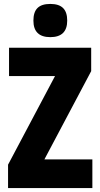

<svg xmlns="http://www.w3.org/2000/svg" viewBox="-20 -957 511 977"><path d="M236 -937C176 -937 150 -909 150 -852C150 -796 179 -768 236 -768C293 -768 322 -796 322 -852C322 -908 296 -937 236 -937ZM450 0V-146H206L444 -595V-714H26V-570H260L21 -119V0Z"/></svg>

Font: Noto Sans Myanmar UI ExtraCondensed Black
Style: Regular
Weight: 900
Width: 2
Designer: Monotype Design Team
Foundry: Monotype Imaging Inc.
Version: Version 2.103